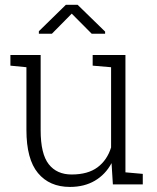

<svg xmlns="http://www.w3.org/2000/svg" viewBox="-20 -753 642 784"><path d="M22.5 0ZM409.2 -624V-615.2H354.5L272.9 -697.3L191.9 -615.2H138.7V-625.5L249 -733.4H296.9ZM435.5 -86.9Q410.6 -40.5 367.4 -15.1Q324.2 10.3 265.6 10.3Q182.1 10.3 135 -46.4Q87.9 -103 87.9 -222.2V-478.5L22.5 -484.9V-528.3H87.9H146V-221.2Q146 -124.5 179 -82.5Q211.9 -40.5 272.5 -40.5Q338.9 -40.5 378.2 -69.8Q417.5 -99.1 433.6 -150.9V-478.5L358.4 -484.9V-528.3H433.6H492.2V-49.3L563 -43V0H440.9Z"/></svg>

Font: TypoPRO Roboto Slab
Style: Light
Weight: 300
Designer: Google
Version: Version 1.100263; 2013; ttfautohint (v0.94.20-1c74) -l 8 -r 